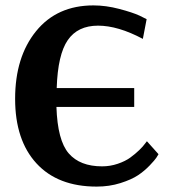

<svg xmlns="http://www.w3.org/2000/svg" viewBox="-20 -680 626 711"><path d="M477 -354V-284H189Q193 -160 234.5 -112Q276 -64 358 -64Q388 -64 416 -73.5Q444 -83 462.5 -96.5Q481 -110 495.5 -124Q510 -138 517 -148L524 -157L567 -109Q564 -104 559 -96Q554 -88 534.5 -67.5Q515 -47 491 -31Q467 -15 426 -2Q385 11 338 11Q194 11 115 -75Q36 -161 36 -314Q36 -469 113.5 -564.5Q191 -660 326 -660Q372 -660 421.5 -647Q471 -634 497 -622L523 -609L509 -536Q417 -585 343 -585Q268 -585 231 -531.5Q194 -478 190 -354Z"/></svg>

Font: ArsenalBold
Style: Bold
Weight: 700
Designer: Andrij Shevchenko
Foundry: Stairsfor.com
Version: Version 1.000